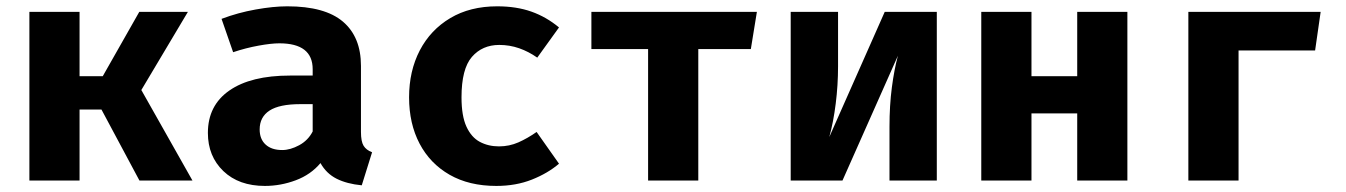

<svg xmlns="http://www.w3.org/2000/svg" viewBox="-20 -583 4348 620"><path d="M74.9 0V-544.6H236.9V-336.9H311.8L429.7 -544.6H586.7L436.4 -292.3L601.5 0H430.3L307.7 -229.2H236.9V0Z M1145.6 -156.9Q1145.6 -126.2 1154.1 -112.3Q1162.6 -98.5 1181.5 -91.3L1148.2 15.4Q1100 10.8 1066.9 -5.9Q1033.8 -22.6 1014.9 -56.4Q983.6 -19 934.9 -0.8Q886.2 17.4 835.4 17.4Q751.3 17.4 701.3 -30.5Q651.3 -78.5 651.3 -153.8Q651.3 -242.6 720.8 -290.8Q790.3 -339 916.4 -339H989.7V-359.5Q989.7 -443.1 882.1 -443.1Q855.9 -443.1 814.9 -435.6Q773.8 -428.2 732.8 -414.4L695.4 -522.1Q748.2 -542.1 805.4 -552.3Q862.6 -562.6 907.7 -562.6Q1029.2 -562.6 1087.4 -513.1Q1145.6 -463.6 1145.6 -370.3ZM891.3 -98.5Q917.4 -98.5 946.2 -114.1Q974.9 -129.7 989.7 -158.5V-246.7H949.7Q882.1 -246.7 850.3 -225.9Q818.5 -205.1 818.5 -165.1Q818.5 -133.8 837.7 -116.2Q856.9 -98.5 891.3 -98.5Z M1591.3 -110.3Q1624.6 -110.3 1654.1 -123.3Q1683.6 -136.4 1712.8 -156.9L1785.1 -54.4Q1749.2 -23.6 1697.7 -3.1Q1646.2 17.4 1582.6 17.4Q1494.9 17.4 1431.8 -18.7Q1368.7 -54.9 1334.9 -119.2Q1301 -183.6 1301 -268.7Q1301 -353.8 1335.6 -420.3Q1370.3 -486.7 1434.1 -524.6Q1497.9 -562.6 1585.6 -562.6Q1647.7 -562.6 1696.2 -545.4Q1744.6 -528.2 1785.1 -494.4L1714.9 -396.9Q1687.2 -416.4 1656.4 -427.2Q1625.6 -437.9 1592.3 -437.9Q1537.4 -437.9 1503.8 -399.2Q1470.3 -360.5 1470.3 -268.7Q1470.3 -208.7 1486.2 -174.1Q1502.1 -139.5 1529.5 -124.9Q1556.9 -110.3 1591.3 -110.3Z M2424.1 -544.6 2404.6 -424.6H2234.9V0H2072.8V-424.6H1889.7V-544.6Z M3005.1 -544.6V0H2852.3V-173.3Q2852.3 -242.6 2860 -301Q2867.7 -359.5 2879.5 -403.1L2700.5 0H2533.3V-544.6H2686.2V-369.2Q2686.2 -307.7 2678.7 -248.5Q2671.3 -189.2 2657.9 -140.5L2836.9 -544.6Z M3458.5 0V-216.9H3310.8V0H3148.7V-544.6H3310.8V-336.9H3458.5V-544.6H3620.5V0Z M3979.5 0H3817.4V-544.6H4244.6L4226.7 -420H3979.5Z"/></svg>

Font: FiraCode Nerd Font Mono
Style: Bold
Weight: 700
Monospace: yes
Designer: Carrois Corporate, Edenspiekermann AG, Nikita Prokopov
Foundry: Carrois Corporate, Edenspiekermann AG, Nikita Prokopov
Version: Version 6.002;Nerd Fonts 3.3.0